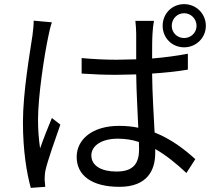

<svg xmlns="http://www.w3.org/2000/svg" viewBox="-20 -861 1040 929"><path d="M231 -753 143 -761C143 -739 140 -712 137 -689C125 -607 91 -416 91 -269C91 -133 109 -24 129 48L199 43C198 32 197 17 196 8C196 -4 197 -23 200 -37C211 -86 248 -189 272 -258L231 -290C214 -250 190 -189 174 -143C167 -192 164 -234 164 -283C164 -394 194 -593 214 -686C217 -704 225 -736 231 -753ZM811 -736C811 -770 837 -797 871 -797C904 -797 931 -770 931 -736C931 -703 904 -677 871 -677C837 -677 811 -703 811 -736ZM767 -736C767 -678 812 -632 871 -632C929 -632 976 -678 976 -736C976 -795 929 -841 871 -841C812 -841 767 -795 767 -736ZM652 -174 653 -140C653 -73 628 -31 544 -31C472 -31 422 -58 422 -109C422 -158 475 -190 549 -190C585 -190 620 -185 652 -174ZM725 -760H635C637 -742 639 -715 639 -698V-574L544 -572C486 -572 432 -575 375 -580V-505C434 -501 486 -499 543 -499L639 -501C640 -418 646 -320 649 -243C620 -249 589 -252 556 -252C425 -252 351 -185 351 -102C351 -12 424 43 558 43C693 43 731 -38 731 -120V-140C782 -111 832 -71 882 -24L925 -91C873 -138 809 -188 728 -220C724 -304 717 -404 716 -505C776 -509 834 -515 889 -524V-601C836 -591 777 -583 716 -578C716 -625 716 -672 718 -699C719 -719 721 -739 725 -760Z"/></svg>

Font: Noto Sans CJK HK
Style: Regular
Weight: 400
Designer: Ryoko NISHIZUKA 西塚涼子 (kana, bopomofo & ideographs); Paul D. Hunt (Latin, Greek & Cyrillic); Sandoll Communications 산돌커뮤니
Foundry: Adobe
Version: Version 2.004;hotconv 1.0.118;makeotfexe 2.5.65603